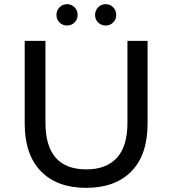

<svg xmlns="http://www.w3.org/2000/svg" viewBox="-20 -897 831 925"><path d="M99 -302V-700H199V-306Q199 -81 396 -81Q492 -81 543 -136.5Q594 -192 594 -306V-700H691V-302Q691 -151 613 -71.5Q535 8 395 8Q255 8 177 -72Q99 -152 99 -302ZM252 -825Q252 -847 267 -862Q282 -877 303 -877Q324 -877 339 -862Q354 -847 354 -825Q354 -803 339 -788.5Q324 -774 303 -774Q282 -774 267 -788.5Q252 -803 252 -825ZM438 -825Q438 -847 453 -862Q468 -877 489 -877Q510 -877 525 -862Q540 -847 540 -825Q540 -803 525 -788.5Q510 -774 489 -774Q468 -774 453 -788.5Q438 -803 438 -825Z"/></svg>

Font: Idrija
Style: Regular
Weight: 500
Designer: Julieta Ulanovsky
Foundry: Julieta Ulanovsky
Version: Version 7.200